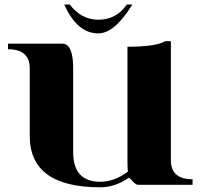

<svg xmlns="http://www.w3.org/2000/svg" viewBox="-20 -798 881 829"><path d="M717.8 -106Q717.8 -23.9 811.5 -23.9V0H577.1Q566.7 0 552.9 -15.3Q539.1 -30.5 536.6 -30.5Q476.3 10.7 413.1 10.7Q108.4 10.7 108.4 -210.9V-503.4Q108.4 -585.4 14.6 -585.4V-609.4H249Q295.9 -609.4 295.9 -503.4V-141.1Q295.9 -13.2 413.1 -13.2Q473.4 -13.2 532 -56.6Q530.3 -77.6 530.3 -106V-596.2Q653.3 -596.2 694.3 -620.4L717.8 -620.1ZM257.3 -778.3Q257.3 -778.3 281.2 -778.3Q331.3 -712.9 404.3 -712.9Q482.9 -712.9 527.3 -778.3H551.3Q474.6 -653.8 404.3 -653.8Q313.5 -653.8 257.3 -778.3Z"/></svg>

Font: itsadzoke
Style: Regular
Weight: 700
Width: 7
Version: Version 0.45